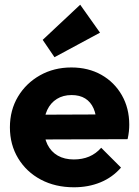

<svg xmlns="http://www.w3.org/2000/svg" viewBox="-20 -783 588 814"><path d="M293.5 11Q214.5 11 153.2 -21.5Q92 -54 57 -111.8Q22 -169.5 22 -243Q22 -316 56.2 -373.2Q90.5 -430.5 149.8 -463.8Q209 -497 282.5 -497Q354.5 -497 409.8 -465.8Q465 -434.5 496.5 -379.5Q528 -324.5 528 -254Q528 -240.5 526.5 -226Q525 -211.5 521 -193L102 -191.5V-296.5L456 -298L390 -253.5Q389 -295.5 376.8 -323.2Q364.5 -351 341.2 -365.5Q318 -380 283.5 -380Q247.5 -380 221 -363.5Q194.5 -347 180.2 -316.8Q166 -286.5 166 -244Q166 -201 181.2 -170.2Q196.5 -139.5 225 -123.2Q253.5 -107 293 -107Q329 -107 358 -119.2Q387 -131.5 409 -156.5L493 -72.5Q457 -31 406 -10Q355 11 293.5 11ZM211 -540.5 161 -614 320 -763 404 -644.5Z"/></svg>

Font: Outfit Thin
Style: Regular
Weight: 100
Designer: Rodrigo Fuenzalida
Foundry: fragTYPE
Version: Version 1.000